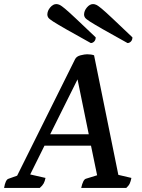

<svg xmlns="http://www.w3.org/2000/svg" viewBox="-52 -921 694 941"><path d="M-32 0Q-25 -41 -10 -45L32 -60L316 -631Q323 -645 343 -650Q363 -655 375 -655Q395 -655 409 -650L528 -64L592 -49Q589 -33 584 -22Q579 -11 567 0H346Q355 -41 369 -45L424 -62L394 -207H166L96 -66L171 -49Q168 -33 162 -22Q156 -11 143 0ZM194 -263H383L328 -532ZM573 -710Q582 -710 589.5 -717.5Q597 -725 597 -738Q535 -797 500 -830Q465 -863 447 -878Q429 -893 420.5 -897Q412 -901 404 -901Q388 -901 374 -884.5Q360 -868 360 -849Q360 -842 364.5 -835Q369 -828 388.5 -815.5Q408 -803 451.5 -778Q495 -753 573 -710ZM393 -710Q402 -710 409.5 -717.5Q417 -725 417 -738Q355 -797 320 -830Q285 -863 267 -878Q249 -893 240.5 -897Q232 -901 224 -901Q208 -901 194 -884.5Q180 -868 180 -849Q180 -842 184.5 -835Q189 -828 208.5 -815.5Q228 -803 271.5 -778Q315 -753 393 -710Z"/></svg>

Font: Petrona SemiBold
Style: Italic
Weight: 600
Italic angle: -9°
Designer: Ringo R. Seeber
Foundry: Ringo R. Seeber
Version: Version 2.001; ttfautohint (v1.8.3)